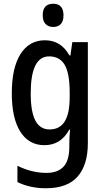

<svg xmlns="http://www.w3.org/2000/svg" viewBox="-20 -765 557 1025"><path d="M220 -550Q261 -550 293.5 -531Q326 -512 351 -469H356L366 -540H449V-1Q449 115 394.5 177.5Q340 240 225 240Q140 240 73 207V120Q150 158 228 158Q288 158 319 125Q350 92 350 19V4Q350 -12 351 -33.5Q352 -55 354 -73H350Q326 -30 293 -10Q260 10 217 10Q134 10 88.5 -62Q43 -134 43 -267Q43 -403 89.5 -476.5Q136 -550 220 -550ZM242 -464Q144 -464 144 -266Q144 -168 169 -121Q194 -74 245 -74Q298 -74 325 -116Q352 -158 352 -247V-271Q352 -373 325.5 -418.5Q299 -464 242 -464ZM264 -745Q319 -745 319 -683Q319 -652 304.5 -636.5Q290 -621 264 -621Q239 -621 223.5 -636.5Q208 -652 208 -683Q208 -745 264 -745Z"/></svg>

Font: Noto Sans Malayalam Condensed Medium
Style: Regular
Weight: 500
Width: 3
Designer: Jelle Bosma - Monotype Design Team
Foundry: Monotype Imaging Inc.
Version: Version 2.104; ttfautohint (v1.8.4.7-5d5b)